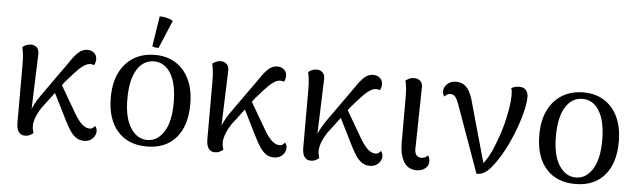

<svg xmlns="http://www.w3.org/2000/svg" viewBox="-48 -927 3714 1119"><g transform="rotate(5 1809.0 -367.5)"><path d="M124 12Q99 12 86.5 -6.5Q74 -25 74 -59V-399Q74 -436 71 -460Q68 -484 64 -501Q75 -511 88 -515.5Q101 -520 113 -520Q133 -520 148 -506.5Q163 -493 160 -458L147 -87L134 -90Q139 -128 157 -164.5Q175 -201 192 -224L297 -372Q325 -410 347.5 -443.5Q370 -477 392.5 -497.5Q415 -518 445 -518Q466 -518 482.5 -504.5Q499 -491 499 -467Q499 -459 496.5 -449Q494 -439 489 -432Q484 -435 479 -436Q474 -437 467 -437Q448 -437 425 -420Q402 -403 378 -376Q354 -349 329 -321L225 -183Q208 -163 194.5 -139.5Q181 -116 173 -93Q165 -70 165 -51Q165 -37 167 -27.5Q169 -18 172 -7Q163 0 151.5 6Q140 12 124 12ZM469 12Q442 12 422 -2Q402 -16 386 -40.5Q370 -65 354 -97L258 -289L294 -333L404 -144Q430 -100 452 -81Q474 -62 496 -62Q508 -62 515.5 -68.5Q523 -75 527 -80Q530 -77 534 -69Q538 -61 538 -49Q538 -36 530.5 -22Q523 -8 507.5 2Q492 12 469 12Z M836 13Q726 13 664.5 -57.5Q603 -128 603 -254Q603 -339 632.5 -399Q662 -459 715 -491Q768 -523 839 -523Q908 -523 959.5 -491Q1011 -459 1039.5 -399Q1068 -339 1068 -254Q1068 -128 1007 -57.5Q946 13 836 13ZM836 -25Q895 -25 933 -84Q971 -143 971 -254Q971 -366 934.5 -425.5Q898 -485 836 -485Q774 -485 737 -425.5Q700 -366 700 -254Q700 -143 738.5 -84Q777 -25 836 -25ZM855 -565Q846 -565 834.5 -566.5Q823 -568 818 -572L846 -749Q866 -750 889 -744Q912 -738 924 -729Z M1235 12Q1210 12 1197.5 -6.5Q1185 -25 1185 -59V-399Q1185 -436 1182 -460Q1179 -484 1175 -501Q1186 -511 1199 -515.5Q1212 -520 1224 -520Q1244 -520 1259 -506.5Q1274 -493 1271 -458L1258 -87L1245 -90Q1250 -128 1268 -164.5Q1286 -201 1303 -224L1408 -372Q1436 -410 1458.5 -443.5Q1481 -477 1503.5 -497.5Q1526 -518 1556 -518Q1577 -518 1593.5 -504.5Q1610 -491 1610 -467Q1610 -459 1607.5 -449Q1605 -439 1600 -432Q1595 -435 1590 -436Q1585 -437 1578 -437Q1559 -437 1536 -420Q1513 -403 1489 -376Q1465 -349 1440 -321L1336 -183Q1319 -163 1305.5 -139.5Q1292 -116 1284 -93Q1276 -70 1276 -51Q1276 -37 1278 -27.5Q1280 -18 1283 -7Q1274 0 1262.5 6Q1251 12 1235 12ZM1580 12Q1553 12 1533 -2Q1513 -16 1497 -40.5Q1481 -65 1465 -97L1369 -289L1405 -333L1515 -144Q1541 -100 1563 -81Q1585 -62 1607 -62Q1619 -62 1626.5 -68.5Q1634 -75 1638 -80Q1641 -77 1645 -69Q1649 -61 1649 -49Q1649 -36 1641.5 -22Q1634 -8 1618.5 2Q1603 12 1580 12Z M1796 12Q1771 12 1758.5 -6.5Q1746 -25 1746 -59V-399Q1746 -436 1743 -460Q1740 -484 1736 -501Q1747 -511 1760 -515.5Q1773 -520 1785 -520Q1805 -520 1820 -506.5Q1835 -493 1832 -458L1819 -87L1806 -90Q1811 -128 1829 -164.5Q1847 -201 1864 -224L1969 -372Q1997 -410 2019.5 -443.5Q2042 -477 2064.5 -497.5Q2087 -518 2117 -518Q2138 -518 2154.5 -504.5Q2171 -491 2171 -467Q2171 -459 2168.5 -449Q2166 -439 2161 -432Q2156 -435 2151 -436Q2146 -437 2139 -437Q2120 -437 2097 -420Q2074 -403 2050 -376Q2026 -349 2001 -321L1897 -183Q1880 -163 1866.5 -139.5Q1853 -116 1845 -93Q1837 -70 1837 -51Q1837 -37 1839 -27.5Q1841 -18 1844 -7Q1835 0 1823.5 6Q1812 12 1796 12ZM2141 12Q2114 12 2094 -2Q2074 -16 2058 -40.5Q2042 -65 2026 -97L1930 -289L1966 -333L2076 -144Q2102 -100 2124 -81Q2146 -62 2168 -62Q2180 -62 2187.5 -68.5Q2195 -75 2199 -80Q2202 -77 2206 -69Q2210 -61 2210 -49Q2210 -36 2202.5 -22Q2195 -8 2179.5 2Q2164 12 2141 12Z M2416 14Q2364 14 2339.5 -28Q2315 -70 2315 -137V-399Q2315 -436 2312.5 -460Q2310 -484 2305 -501Q2319 -512 2330.5 -516Q2342 -520 2357 -520Q2377 -520 2392 -506.5Q2407 -493 2404 -458L2398 -129Q2395 -94 2404.5 -77.5Q2414 -61 2437 -61Q2448 -61 2457.5 -65.5Q2467 -70 2474 -78Q2480 -72 2482.5 -61.5Q2485 -51 2485 -43Q2485 -17 2464 -1.5Q2443 14 2416 14Z M2765 4 2624 -389Q2613 -420 2602 -433Q2591 -446 2574 -446Q2562 -446 2553.5 -440.5Q2545 -435 2539 -428Q2535 -433 2532 -440.5Q2529 -448 2529 -459Q2529 -481 2548 -500.5Q2567 -520 2601 -520Q2639 -520 2664 -492.5Q2689 -465 2705 -399L2806 -39L2781 -45Q2795 -54 2810.5 -76Q2826 -98 2842 -131Q2858 -164 2872 -205Q2889 -248 2901.5 -297Q2914 -346 2921.5 -391.5Q2929 -437 2929 -467Q2929 -483 2927.5 -494.5Q2926 -506 2923 -511Q2931 -516 2943.5 -519.5Q2956 -523 2970 -523Q2996 -523 3009 -507.5Q3022 -492 3022 -468Q3022 -434 3011 -387.5Q3000 -341 2982 -290.5Q2964 -240 2941.5 -192.5Q2919 -145 2896 -108Q2871 -68 2850 -43Q2829 -18 2809.5 -7Q2790 4 2765 4Z M3343 13Q3233 13 3171.5 -57.5Q3110 -128 3110 -254Q3110 -339 3139.5 -399Q3169 -459 3222 -491Q3275 -523 3346 -523Q3415 -523 3466.5 -491Q3518 -459 3546.5 -399Q3575 -339 3575 -254Q3575 -128 3514 -57.5Q3453 13 3343 13ZM3343 -25Q3402 -25 3440 -84Q3478 -143 3478 -254Q3478 -366 3441.5 -425.5Q3405 -485 3343 -485Q3281 -485 3244 -425.5Q3207 -366 3207 -254Q3207 -143 3245.5 -84Q3284 -25 3343 -25Z"/></g></svg>

Font: Arima Thin Medium
Style: Regular
Weight: 500
Version: Version 1.100